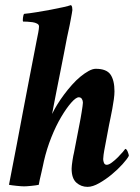

<svg xmlns="http://www.w3.org/2000/svg" viewBox="-20 -720 546 748"><path d="M248 -606Q249 -611 251.5 -622.5Q254 -634 256 -646Q258 -658 260 -668Q262 -678 262 -681Q262 -686 261 -692Q260 -698 256 -700Q248 -697 226 -692Q204 -687 177 -682Q150 -677 122.5 -672.5Q95 -668 74 -666Q71 -663 69.5 -651Q68 -639 70 -636Q76 -636 86.5 -635.5Q97 -635 107 -633.5Q117 -632 124.5 -628Q132 -624 132 -617Q132 -609 129 -593Q126 -577 123 -563Q123 -562 115 -521.5Q107 -481 95.5 -421Q84 -361 70.5 -290.5Q57 -220 45.5 -158Q34 -96 25 -52Q16 -8 15 0Q20 1 28 2Q36 3 45 4Q54 5 62 5.5Q70 6 74 6Q78 6 86 5.5Q94 5 103 4Q112 3 119.5 2Q127 1 131 0Q132 -7 135 -20.5Q138 -34 141.5 -48.5Q145 -63 147.5 -75.5Q150 -88 151 -92Q162 -140 180 -185Q198 -230 218.5 -264.5Q239 -299 257.5 -320Q276 -341 287 -341Q295 -341 299 -334.5Q303 -328 303 -320Q303 -316 301.5 -305.5Q300 -295 298 -282.5Q296 -270 294 -259Q292 -248 291 -243L268 -124Q267 -121 265.5 -113Q264 -105 262.5 -95.5Q261 -86 260 -77Q259 -68 259 -63Q259 -25 277.5 -8.5Q296 8 321 8Q341 8 366.5 -6.5Q392 -21 415.5 -40.5Q439 -60 457.5 -80.5Q476 -101 482 -113Q482 -118 477.5 -129Q473 -140 468 -140Q467 -138 458.5 -128Q450 -118 439 -107Q428 -96 416 -87Q404 -78 396 -78Q388 -78 385 -85.5Q382 -93 382 -100Q382 -104 383.5 -117Q385 -130 386 -133L405 -234Q407 -244 410.5 -260.5Q414 -277 417.5 -296Q421 -315 423.5 -333Q426 -351 426 -364Q426 -407 410.5 -429.5Q395 -452 353 -452Q341 -452 325.5 -443.5Q310 -435 293.5 -421.5Q277 -408 260.5 -389.5Q244 -371 229.5 -351.5Q215 -332 203 -312.5Q191 -293 183 -276Q184 -283 189 -308Q194 -333 200.5 -367Q207 -401 215 -440Q223 -479 229.5 -513.5Q236 -548 241 -573.5Q246 -599 248 -606Z"/></svg>

Font: Vermiglione
Style: Italic
Weight: 400
Italic angle: -11°
Version: Version 1.105